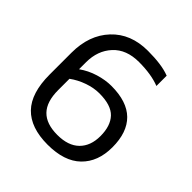

<svg xmlns="http://www.w3.org/2000/svg" viewBox="-183 -803 948 948"><g transform="rotate(45 291.0 -329.0)"><path d="M527.6 -207.3Q527.6 -311.1 473.3 -364.7Q419.1 -418.2 309.7 -418.2Q267.9 -418.2 222 -404.2Q176 -390.2 138.3 -363.1V-412.2Q138.3 -493.1 186.6 -545.5Q234.8 -597.9 322.6 -597.9Q408.5 -597.9 466.9 -574.9V-646.6Q437 -658.1 399.6 -663.1Q362.1 -668.2 314.8 -668.2Q195.3 -668.2 124.8 -592.8Q54.2 -517.5 54.2 -394.3V-242.2Q54.2 -113.1 113.7 -51.5Q173.3 10.1 291.8 10.1Q408.1 10.1 467.8 -48Q527.6 -106.2 527.6 -207.3ZM138.3 -217.8V-296.4Q171.4 -320.8 213 -335.5Q254.6 -350.2 293.7 -350.2Q375.9 -350.2 411.3 -313Q446.7 -275.7 446.7 -204.5Q446.7 -136 407.2 -97Q367.6 -57.9 291.8 -57.9Q214.6 -57.9 176.5 -97.2Q138.3 -136.5 138.3 -217.8Z"/></g></svg>

Font: Arad
Style: Regular
Weight: 400
Designer: Mohammad Darvishi
Version: Version 1.010;September 21, 2024;FontCreator 15.0.0.2992 64-